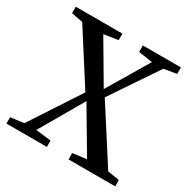

<svg xmlns="http://www.w3.org/2000/svg" viewBox="-166 -897 1036 1050"><g transform="rotate(30 352.0 -371.5)"><path d="M93 -51 297.5 -363.5 90 -688.5 18 -702V-743H312.5V-702L223 -688.5L375.5 -429.5L530 -689L441.5 -702V-743H682V-702L602 -688.5L403 -393L622 -51.5L695.5 -40L696 0H401V-40L488.5 -51.5L326.5 -325L168 -51.5L264 -40L264.5 0H9V-40Z"/></g></svg>

Font: Merriweather 60pt Medium
Style: Regular
Weight: 500
Version: Version 2.100